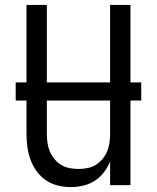

<svg xmlns="http://www.w3.org/2000/svg" viewBox="-20 -755 640 783"><path d="M268 8Q242 8 215.5 1.5Q189 -5 167 -20Q145 -35 129 -57.5Q113 -80 104 -105Q95 -130 91.5 -156.5Q88 -183 88 -210V-735H171V-210Q171 -192 173.5 -173.5Q176 -155 183 -138Q190 -121 202 -106.5Q214 -92 229.5 -82.5Q245 -73 263.5 -69.5Q282 -66 300 -66Q318 -66 336.5 -69.5Q355 -73 370.5 -82.5Q386 -92 398 -106.5Q410 -121 417 -138Q424 -155 426.5 -173.5Q429 -192 429 -210V-735H512V0H429V-96Q419 -72 403 -51.5Q387 -31 366 -17.5Q345 -4 319.5 2Q294 8 268 8ZM44 -345V-419H556V-345Z"/></svg>

Font: Nova
Style: Regular
Weight: 400
Monospace: yes
Designer: Belleve Invis
Foundry: Belleve Invis
Version: Version 24.1.4; ttfautohint (v1.8.4)